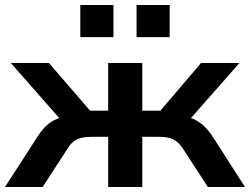

<svg xmlns="http://www.w3.org/2000/svg" viewBox="-21 -745 996 765"><path d="M-1 0 123 -192Q143 -225 163 -243.5Q183 -262 206.5 -271.5Q230 -281 261 -284L243 -243L22 -494H174L338 -304H410V-494H546V-304H618L780 -494H933L712 -243L694 -284Q725 -281 748 -271.5Q771 -262 791.5 -243Q812 -224 832 -192L955 0H807L711 -148Q697 -170 683 -181Q669 -192 651.5 -196Q634 -200 607 -200H546V0H410V-200H348Q322 -200 304 -196Q286 -192 272 -181Q258 -170 245 -148L149 0ZM523 -597V-725H655V-597ZM299 -597V-725H431V-597Z"/></svg>

Font: Nunito Sans 10pt SemiExpanded
Style: Bold
Weight: 700
Width: 6
Designer: Vernon Adams
Foundry: Vernon Adams
Version: Version 3.101;gftools[0.9.27]